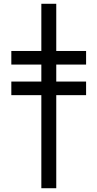

<svg xmlns="http://www.w3.org/2000/svg" viewBox="-20 -738 516 1017"><path d="M40 -468V-396H199V-306H40V-234H199V259H278V-234H436V-306H278V-396H436V-468H278V-718H199V-468Z"/></svg>

Font: LT Superior Serif Semibold
Style: Regular
Weight: 600
Designer: Daniel Lyons
Foundry: LyonsType
Version: Version 2.120;FEAKit 1.0